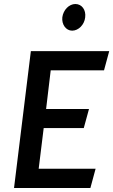

<svg xmlns="http://www.w3.org/2000/svg" viewBox="-20 -948 565 958"><path d="M291 -862C287 -826 309 -795 340 -795C372 -795 401 -825 405 -861C410 -899 388 -928 356 -928C325 -928 296 -899 291 -862ZM210 -404 233 -597H499L525 -693H134L50 -10H431L457 -106H173L198 -309H398L424 -404Z"/></svg>

Font: Bluebird
Style: LiNrwObl
Weight: 300
Designer: Jasper
Foundry: Cannot Into Space Fonts
Version: Version 0.98